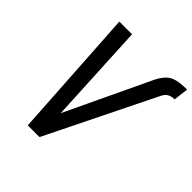

<svg xmlns="http://www.w3.org/2000/svg" viewBox="-210 -956 1112 1112"><g transform="rotate(45 346.5 -400.0)"><path d="M187 0 137 -800H241L272 -185L517 -702Q536 -741 557.5 -762Q579 -783 611 -791Q643 -799 693 -799L682 -708Q655 -708 638 -697.5Q621 -687 610 -664L283 0Z"/></g></svg>

Font: Victor Mono Thin
Style: Italic
Weight: 100
Italic angle: -12°
Monospace: yes
Designer: Rune Bjørnerås
Version: Version 1.561;gftools[0.9.30]